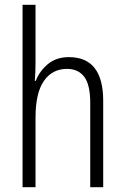

<svg xmlns="http://www.w3.org/2000/svg" viewBox="-20 -780 521 800"><path d="M128 -518Q128 -477 125 -443H129Q144 -483 179 -512.5Q214 -542 267 -542Q410 -542 410 -360V0H356V-351Q356 -427 331 -460Q306 -493 259 -493Q198 -493 163 -443Q128 -393 128 -289V0H74V-760H128Z"/></svg>

Font: Noto Sans Georgian Condensed Light
Style: Regular
Weight: 300
Width: 3
Designer: Monotype Design Team, Akaki Razmadze
Foundry: Google LLC
Version: Version 2.005; ttfautohint (v1.8.4.7-5d5b)